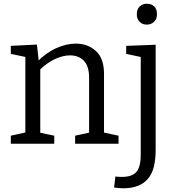

<svg xmlns="http://www.w3.org/2000/svg" viewBox="-20 -771 944 1030"><path d="M38 0V-43L128 -63L116 -48V-478L128 -463L38 -482V-525L178 -532L189 -434L178 -438Q228 -489 282.5 -513Q337 -537 386 -537Q452 -537 495.5 -496.5Q539 -456 538 -371V-48L528 -62L616 -43V0H383V-43L470 -62L458 -47V-354Q458 -416 430 -445Q402 -474 355 -474Q318 -474 274.5 -454Q231 -434 189 -392L196 -408V-47L186 -61L271 -43V0ZM642 239Q630 239 618 238Q606 237 592 235L599 176Q609 177 618 177.5Q627 178 634 178Q689 178 712 151Q735 124 735 59V-476L746 -463L657 -482V-525L815 -531V33Q815 84 805.5 122.5Q796 161 775 186.5Q754 212 721 225.5Q688 239 642 239ZM767 -639Q744 -639 729 -654Q714 -669 714 -695Q714 -722 729.5 -736.5Q745 -751 768 -751Q792 -751 807 -737Q822 -723 822 -695Q822 -668 806 -653.5Q790 -639 767 -639Z"/></svg>

Font: Pack4
Style: Regular
Weight: 400
Version: Version 2.002